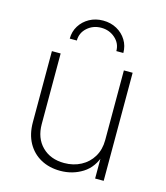

<svg xmlns="http://www.w3.org/2000/svg" viewBox="-113 -837 805 931"><g transform="rotate(15 290.0 -371.0)"><path d="M275.9 7.8Q220.7 7.8 178 -15.6Q135.3 -39.1 111.3 -82.5Q87.4 -126 87.4 -186V-542.5H131.3V-188.5Q131.3 -117.7 173.6 -75.7Q215.8 -33.7 284.7 -33.7Q331.1 -33.7 368.4 -53.5Q405.8 -73.2 427.2 -109.1Q448.7 -145 448.7 -192.4V-542.5H492.7V0H449.7V-122.1H458Q438 -55.2 387.9 -23.7Q337.9 7.8 275.9 7.8ZM290 -750Q328.1 -750 358.6 -733.2Q389.2 -716.3 406.7 -687.7Q424.3 -659.2 424.3 -623.5H389.2Q389.2 -662.1 359.9 -688Q330.6 -713.9 290 -713.9Q249 -713.9 220 -688Q190.9 -662.1 190.9 -623.5H155.3Q155.3 -659.2 173.1 -687.7Q190.9 -716.3 221.4 -733.2Q252 -750 290 -750Z"/></g></svg>

Font: Inter 16pt ExtraLight
Style: Regular
Weight: 250
Version: Version 4.001;git-66647c0bb